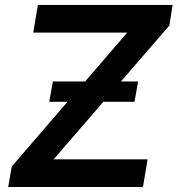

<svg xmlns="http://www.w3.org/2000/svg" viewBox="-20 -747 710 767"><path d="M12.8 0 27 -82 249.6 -340.2H176.8L191.1 -421.5H320L488.3 -616.8H112.9L131.4 -727.3H669.7L656.6 -645.2L463.1 -421.5H531.6L517.4 -340.2H392.8L194.2 -110.4H569.6L551.1 0Z"/></svg>

Font: Inter P Semi Bold
Style: Italic
Weight: 600
Italic angle: 9.39999°
Designer: Rasmus Andersson
Foundry: rsms
Version: Version 3.018;git-588b23468